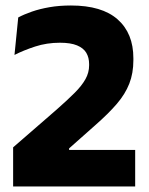

<svg xmlns="http://www.w3.org/2000/svg" viewBox="-20 -672 537 692"><path d="M27.3 0V-140.9L183.8 -276.8Q223.3 -311.5 249.2 -337.5Q275.1 -363.4 288.1 -386.9Q301.2 -410.4 301.2 -436.5V-441.1Q301.2 -464.5 291 -481.7Q280.8 -498.8 257.7 -508.4Q234.6 -518 196 -518Q148.7 -518 106.6 -504.3Q64.5 -490.5 32.2 -474L45.7 -609.1Q66.9 -620.4 95.2 -630.2Q123.4 -640 158.6 -646.1Q193.8 -652.2 235.6 -652.2Q347.4 -652.2 404 -602.1Q460.7 -552 460.7 -462V-455Q460.7 -407.9 446 -370.5Q431.4 -333 401.1 -297.7Q370.8 -262.4 323.7 -221.1L229.1 -137.2V-108.4L161.9 -131.7H467.2V0Z"/></svg>

Font: Anek Odia Medium
Style: Regular
Weight: 500
Designer: Yesha Goshar & Mahesh Sahu (Odia), Yesha Goshar (Latin)
Foundry: Ek Type
Version: Version 1.003